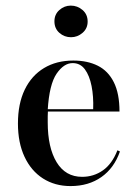

<svg xmlns="http://www.w3.org/2000/svg" viewBox="-20 -639 477 671"><path d="M226.6 11.3Q171.8 11.3 130.2 -15.3Q88.7 -41.9 65.7 -91.1Q42.7 -140.3 42.7 -207.3Q42.7 -276.6 66.5 -325.8Q90.3 -375 133.9 -401.2Q177.4 -427.4 236.3 -427.4Q285.5 -427.4 321.8 -409.3Q358.1 -391.1 377.8 -351.6Q397.6 -312.1 397.6 -249.2H112.1L110.5 -257.3H305.6Q307.3 -301.6 300 -338.3Q292.7 -375 276.6 -396.8Q260.5 -418.5 233.9 -418.5Q203.2 -418.5 177.8 -381.5Q152.4 -344.4 146.8 -255.6L147.6 -254.8Q146.8 -243.5 146.8 -232.7Q146.8 -221.8 146.8 -211.3Q146.8 -123.4 177.8 -72.2Q208.9 -21 266.9 -21Q307.3 -21 339.5 -43.5Q371.8 -66.1 390.3 -113.7L399.2 -109.7Q379 -51.6 334.3 -20.2Q289.5 11.3 226.6 11.3ZM228.2 -508.9Q204.8 -508.9 187.5 -524.2Q170.2 -539.5 170.2 -564.5Q170.2 -588.7 187.5 -604Q204.8 -619.4 227.4 -619.4Q250.8 -619.4 268.5 -604Q286.3 -588.7 286.3 -563.7Q286.3 -539.5 268.5 -524.2Q250.8 -508.9 228.2 -508.9Z"/></svg>

Font: Playfair 144pt SemiCondensed SemiBold
Style: Regular
Weight: 600
Width: 4
Designer: Claus Eggers Sørensen
Foundry: Claus Eggers Sørensen
Version: Version 2.203